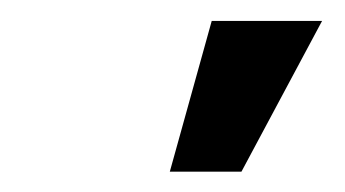

<svg xmlns="http://www.w3.org/2000/svg" viewBox="-20 -783 334 186"><path d="M144.5 -616.7 185.1 -762.7H292L213.9 -616.7Z"/></svg>

Font: Inter Medium
Style: Italic
Weight: 500
Italic angle: -9.3988°
Designer: Rasmus Andersson
Foundry: rsms
Version: Version 4.001;git-66647c0bb